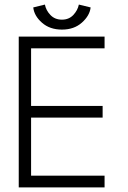

<svg xmlns="http://www.w3.org/2000/svg" viewBox="-20 -820 561 840"><path d="M376.5 -787.5Q372.5 -751.5 338.2 -721Q304 -690.5 251 -690.5Q198 -690.5 163.8 -720.5Q129.5 -750.5 125.5 -787.5L176.5 -800Q181 -775 200.5 -754.5Q220 -734 251 -734Q281.5 -734 300.8 -754.5Q320 -775 325 -800ZM62 -660H437.5V-608.5H116V-356.5H429V-305.5H116V-51.5H437.5V0H62Z"/></svg>

Font: League Spartan Light
Style: Regular
Weight: 277
Foundry: The League of Moveable Type
Version: Version 2.002